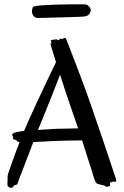

<svg xmlns="http://www.w3.org/2000/svg" viewBox="-20 -873 587 912"><path d="M532.2 -14.2Q532.2 -10.3 527.3 -10Q522.5 -9.8 517.1 -9.8Q514.6 -9.3 512.2 -8.8Q509.8 -7.8 507.1 -7.1Q504.4 -6.3 502 -3.9Q502.9 1 502.7 3.7Q502.4 6.3 502.4 7.8L502 9.8Q500.5 11.7 496.1 12.9Q491.7 14.2 486.8 14.2Q485.8 14.2 483.9 13.7Q480.5 12.7 477.1 8.8Q468.8 6.3 457.5 3.9Q451.7 2.4 444.8 1Q439.5 -0.5 435.5 -6.8Q431.6 -13.2 428.5 -21.7Q425.3 -30.3 422.6 -39.3Q419.9 -48.3 418 -55.2L370.1 -206.1Q359.4 -206.1 343 -205.8Q326.7 -205.6 308.1 -205.3Q289.6 -205.1 270.5 -204.3Q251.5 -203.6 235.8 -203.1L138.2 -198.2L81.1 -48.8Q79.6 -46.4 76.9 -39.1Q74.2 -31.7 71.3 -23.7Q68.4 -15.6 65.9 -8.5Q63.5 -1.5 63 0Q62 3.9 57.1 4.9Q52.2 5.9 48.8 6.8Q45.9 7.8 43.9 12.2Q42 16.6 38.1 18.1Q34.2 20.5 28.3 18.6Q22.5 16.6 18.1 12.2Q14.2 7.3 15.1 -0.2Q16.1 -7.8 16.1 -16.1Q16.1 -24.4 15.9 -31.7Q15.6 -39.1 18.1 -45.9Q19 -48.8 24.2 -64.2Q29.3 -79.6 37.1 -101.3Q44.9 -123 54.2 -148.7Q63.5 -174.3 73.2 -198.2Q64.5 -198.2 61 -203.1Q58.6 -207 55.2 -207.8Q51.8 -208.5 47.9 -210Q43.9 -210.9 42.5 -214.4Q41 -217.8 42 -220.2Q43 -223.1 40.5 -225.1Q38.1 -227.1 38.1 -233.9Q38.1 -236.8 42.7 -239.5Q47.4 -242.2 54.2 -244.1Q61 -246.1 69.6 -247.6Q78.1 -249 85.9 -250Q87.4 -250 89.6 -250Q91.8 -250 94.2 -251Q105 -276.9 118.7 -306.9Q132.3 -336.9 146.7 -368.2Q161.1 -399.4 175.8 -430.7Q190.4 -461.9 203.6 -489.5Q216.8 -517.1 227.8 -540Q238.8 -563 246.1 -578.1Q240.2 -596.2 235.6 -611.3Q231 -626.5 227.5 -637.7Q224.1 -648.9 222.2 -655.5Q220.2 -662.1 220.2 -663.1Q219.7 -664.1 220.2 -665Q221.2 -667.5 225.1 -668Q221.2 -675.3 221.2 -678.7Q221.2 -680.7 222.2 -681.2Q223.1 -682.1 227.1 -683.1Q231 -684.1 235.4 -684.8Q239.7 -685.5 243.7 -685.8Q247.6 -686 249 -686Q249.5 -686 251.5 -685.5Q254.4 -684.6 259.8 -681.2Q260.3 -683.6 261 -684.6Q261.7 -685.5 262.7 -686.5L264.2 -688Q267.1 -689.5 270.5 -688.7Q273.9 -688 276.9 -688Q279.8 -688 281 -690.4Q282.2 -692.9 287.1 -692.9Q293.5 -692.9 297.9 -679.2Q298.3 -676.8 304.7 -660.9Q311 -645 320.8 -619.4Q330.6 -593.8 343.5 -560.1Q356.4 -526.4 370.6 -488.5Q384.8 -450.7 399.2 -410.4Q413.6 -370.1 426.8 -331.1Q454.1 -251.5 472.7 -196.8Q491.2 -142.1 502.7 -107.4Q514.2 -72.8 519.8 -55.7Q525.4 -38.6 526.9 -35.2Q529.3 -27.3 530.8 -22.7Q532.2 -18.1 532.2 -14.2ZM321.8 -348.1Q309.1 -384.3 294.2 -429.2Q279.3 -474.1 265.1 -518.1Q256.8 -496.6 245.1 -466.3Q233.4 -436 220.5 -403.8Q207.5 -371.6 195.3 -340.8Q183.1 -310.1 173.8 -288.1L160.2 -255.9L248 -261.2Q259.3 -261.2 274.9 -261.7Q301.3 -262.2 351.1 -263.2ZM411.1 -827.6Q411.1 -814.9 402.8 -804.9Q394.5 -794.9 372.1 -793.9Q367.7 -793.5 351.3 -793Q335 -792.5 312.5 -791.7Q290 -791 264.9 -790.3Q239.7 -789.6 217.8 -789.1Q195.8 -788.6 179.9 -788.1Q164.1 -787.6 161.1 -787.6Q150.4 -787.6 144.5 -792.2Q138.7 -796.9 135.7 -802.7Q132.8 -808.6 132.3 -813.7Q131.8 -818.8 131.8 -819.8Q131.8 -825.7 134.3 -833.7Q136.7 -841.8 142.1 -842.8Q157.2 -846.2 184.6 -848.1Q211.9 -850.1 245.1 -851.1Q278.3 -852.1 313.7 -852.3Q349.1 -852.5 380.9 -852.5Q388.2 -852.5 393.8 -849.4Q399.4 -846.2 403.3 -842Q407.2 -837.9 409.2 -833.7Q411.1 -829.6 411.1 -827.6Z"/></svg>

Font: Oregano
Style: Regular
Weight: 400
Version: Version 1.000